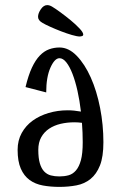

<svg xmlns="http://www.w3.org/2000/svg" viewBox="-20 -717 475 752"><path d="M49 0ZM213 -531Q249 -531 280.5 -498.5Q312 -466 335.5 -413.5Q359 -361 372 -294.5Q385 -228 385 -160Q385 -103 371.5 -69Q358 -35 334.5 -16Q311 3 279.5 9Q248 15 213 15Q178 15 148 9.5Q118 4 96 -12Q74 -28 61.5 -56.5Q49 -85 49 -130Q49 -167 65 -196Q81 -225 108 -244.5Q135 -264 170.5 -274.5Q206 -285 245 -285Q269 -285 297 -280Q292 -323 283.5 -361Q275 -399 264 -427.5Q253 -456 240 -472.5Q227 -489 213 -489Q194 -489 177.5 -452Q161 -415 161 -355L80 -376Q91 -422 105 -452Q119 -482 136 -499.5Q153 -517 172.5 -524Q192 -531 213 -531ZM304 -160Q304 -198 301 -236Q293 -237 286 -237.5Q279 -238 272 -238Q243 -238 217.5 -232Q192 -226 172.5 -213Q153 -200 141.5 -179.5Q130 -159 130 -130Q130 -98 136 -77.5Q142 -57 153 -45.5Q164 -34 179 -30Q194 -26 213 -26Q232 -26 248.5 -30.5Q265 -35 277.5 -49.5Q290 -64 297 -90Q304 -116 304 -160ZM293 -574Q282 -574 261.5 -580Q241 -586 219 -594.5Q197 -603 177 -612Q157 -621 147 -627Q129 -637 129 -651Q129 -665 140 -681Q151 -697 165 -697Q174 -697 184 -691Q196 -684 216.5 -669Q237 -654 257 -637.5Q277 -621 291.5 -605.5Q306 -590 306 -582Q306 -577 301 -575.5Q296 -574 293 -574Z"/></svg>

Font: Combo
Style: Regular
Weight: 400
Designer: Eduardo Rodriguez Tunni
Foundry: Eduardo Rodriguez Tunni
Version: Version 1.001